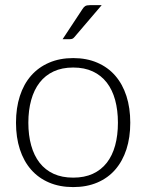

<svg xmlns="http://www.w3.org/2000/svg" viewBox="-20 -736 581 762"><path d="M270.5 -505.5Q324 -505.5 366.2 -487.2Q408.5 -469 437.5 -435.5Q466.5 -402 481.8 -354.8Q497 -307.5 497 -249Q497 -190.5 481.8 -143.5Q466.5 -96.5 437.5 -63Q408.5 -29.5 366.2 -11.5Q324 6.5 270.5 6.5Q217 6.5 174.8 -11.5Q132.5 -29.5 103.2 -63Q74 -96.5 58.8 -143.5Q43.5 -190.5 43.5 -249Q43.5 -307.5 58.8 -354.8Q74 -402 103.2 -435.5Q132.5 -469 174.8 -487.2Q217 -505.5 270.5 -505.5ZM270.5 -31Q315 -31 348.2 -46.2Q381.5 -61.5 403.8 -90Q426 -118.5 437 -158.8Q448 -199 448 -249Q448 -298.5 437 -339Q426 -379.5 403.8 -408.2Q381.5 -437 348.2 -452.5Q315 -468 270.5 -468Q226 -468 192.8 -452.5Q159.5 -437 137.2 -408.2Q115 -379.5 103.8 -339Q92.5 -298.5 92.5 -249Q92.5 -199 103.8 -158.8Q115 -118.5 137.2 -90Q159.5 -61.5 192.8 -46.2Q226 -31 270.5 -31ZM383.5 -715.5 275.5 -589Q271.5 -584 267.2 -582.2Q263 -580.5 257 -580.5H228.5L307 -699.5Q312.5 -708.5 318.5 -712Q324.5 -715.5 336.5 -715.5Z"/></svg>

Font: Lato Light
Style: Regular
Weight: 300
Designer: Lukasz Dziedzic
Foundry: Lukasz Dziedzic
Version: Version 1.104; Western+Polish opensource